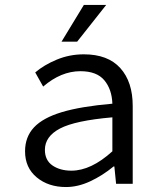

<svg xmlns="http://www.w3.org/2000/svg" viewBox="-20 -741 640 774"><path d="M81 -131Q81 -189 117 -227.5Q153 -266 229.5 -289Q306 -312 433 -323Q431 -381 400.5 -417.5Q370 -454 304 -454Q226 -454 154 -392L122 -449Q157 -479 208.5 -500.5Q260 -522 318 -522Q415 -522 465 -466.5Q515 -411 515 -314V0H448L441 -70H438Q393 -33 343.5 -10Q294 13 246 13Q175 13 128 -26Q81 -65 81 -131ZM433 -131V-268Q283 -255 222 -223Q161 -191 161 -137Q161 -95 191.5 -74Q222 -53 268 -53Q347 -53 433 -131ZM318 -721H408L291 -573H228Z"/></svg>

Font: Office Code Pro
Style: Regular
Weight: 400
Designer: Nathan Rutzky & Paul D. Hunt
Foundry: Adobe Systems Incorporated
Version: Version 1.004